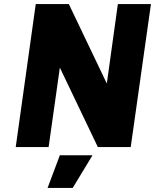

<svg xmlns="http://www.w3.org/2000/svg" viewBox="-20 -720 759 940"><path d="M213 200H336L433 40H273ZM155 -700 57 0H218L273 -389L459 0H620L719 -700H557L503 -311L317 -700Z"/></svg>

Font: Unageo
Style: Black-Italic
Weight: 900
Designer: Richard Sepsi
Foundry: Richard Sepsi
Version: Version 2.000